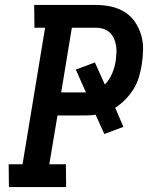

<svg xmlns="http://www.w3.org/2000/svg" viewBox="-20 -755 640 775"><path d="M16 0 15 -92H71L162 -643H119L118 -735H367Q399 -735 428.5 -728.5Q458 -722 483 -706.5Q508 -691 524.5 -667Q541 -643 549.5 -614.5Q558 -586 557.5 -555Q557 -524 552 -493Q548 -468 540.5 -443Q533 -418 519 -395.5Q505 -373 486 -353.5Q467 -334 445 -320L478 -243L401 -214L366 -292Q355 -290 343.5 -289.5Q332 -289 321 -289H212L179 -92H246L247 0ZM227 -382H327L286 -474L363 -503L403 -414Q422 -433 432.5 -458Q443 -483 447 -508Q449 -524 450 -539.5Q451 -555 448.5 -570.5Q446 -586 440 -599.5Q434 -613 423.5 -623Q413 -633 398.5 -638Q384 -643 368 -643H270Z"/></svg>

Font: Iosevka Etoile Semibold
Style: Italic
Weight: 600
Italic angle: -9°
Designer: Belleve Invis
Foundry: Belleve Invis
Version: Version 22.1.2; ttfautohint (v1.8.4)